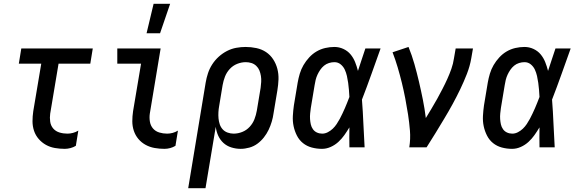

<svg xmlns="http://www.w3.org/2000/svg" viewBox="-20 -775 3040 1010"><path d="M321 8Q294 8 268.5 3.5Q243 -1 221.5 -13Q200 -25 183.5 -44Q167 -63 159 -87Q151 -111 151 -137Q151 -163 155 -190L197 -440H79L92 -520H468L455 -440H288L244 -177Q241 -156 244 -135Q247 -114 260 -99Q273 -84 293 -78Q313 -72 335 -72Q349 -72 364 -76Q379 -80 392 -88L379 -8Q366 0 350.5 4Q335 8 321 8Z M845 8Q819 8 793.5 3.5Q768 -1 746 -13Q724 -25 708 -44Q692 -63 684 -87Q676 -111 676 -137Q676 -163 680 -190L722 -440H597V-520H825L768 -177Q765 -156 768.5 -135Q772 -114 785 -99Q798 -84 818 -78Q838 -72 859 -72Q874 -72 888.5 -76Q903 -80 916 -88L903 -8Q890 0 875 4Q860 8 845 8ZM751 -600 788 -755H875L822 -600Z M970 215 1062 -341Q1066 -365 1074 -389.5Q1082 -414 1096.5 -436.5Q1111 -459 1131 -477Q1151 -495 1174.5 -507Q1198 -519 1223 -523.5Q1248 -528 1272 -528Q1301 -528 1329 -522Q1357 -516 1379.5 -501Q1402 -486 1417 -463Q1432 -440 1439 -413Q1446 -386 1445 -357.5Q1444 -329 1439 -299L1419 -179Q1416 -157 1409.5 -135Q1403 -113 1393 -92Q1383 -71 1368 -52Q1353 -33 1334 -19Q1315 -5 1291.5 1.5Q1268 8 1246 8Q1221 8 1197 0.5Q1173 -7 1155.5 -23Q1138 -39 1128 -61Q1118 -83 1115 -108L1061 215ZM1209 -72Q1232 -72 1254.5 -81Q1277 -90 1293.5 -108Q1310 -126 1318.5 -148Q1327 -170 1331 -193L1351 -313Q1353 -328 1354 -344Q1355 -360 1352.5 -375.5Q1350 -391 1344.5 -404.5Q1339 -418 1328 -428.5Q1317 -439 1302.5 -443.5Q1288 -448 1273 -448Q1250 -448 1227.5 -439Q1205 -430 1188.5 -412Q1172 -394 1163.5 -372Q1155 -350 1151 -327L1133 -218Q1130 -202 1129 -185Q1128 -168 1129.5 -152Q1131 -136 1136 -121Q1141 -106 1151.5 -94.5Q1162 -83 1177.5 -77.5Q1193 -72 1209 -72Z M1674 8Q1646 8 1620 1Q1594 -6 1574 -22Q1554 -38 1542 -61.5Q1530 -85 1524.5 -111Q1519 -137 1520.5 -165Q1522 -193 1526 -221L1546 -341Q1550 -364 1557 -387.5Q1564 -411 1576.5 -432.5Q1589 -454 1606.5 -473Q1624 -492 1645.5 -504.5Q1667 -517 1691 -522.5Q1715 -528 1739 -528Q1764 -528 1786.5 -517.5Q1809 -507 1824 -489Q1839 -471 1848 -448.5Q1857 -426 1863 -402Q1873 -432 1882.5 -461.5Q1892 -491 1902 -520H1982Q1958 -453 1934 -385.5Q1910 -318 1884 -251Q1889 -188 1891.5 -125.5Q1894 -63 1898 0H1818Q1817 -26 1817.5 -52.5Q1818 -79 1818 -105Q1806 -85 1792 -65Q1778 -45 1760 -28.5Q1742 -12 1719.5 -2Q1697 8 1674 8ZM1675 -72Q1690 -72 1704.5 -79.5Q1719 -87 1730.5 -98Q1742 -109 1751 -122.5Q1760 -136 1767.5 -150Q1775 -164 1781.5 -178Q1788 -192 1794.5 -206.5Q1801 -221 1806.5 -235.5Q1812 -250 1818 -265Q1817 -284 1815.5 -302.5Q1814 -321 1811.5 -339Q1809 -357 1805 -375Q1801 -393 1793.5 -409Q1786 -425 1772 -436.5Q1758 -448 1739 -448Q1725 -448 1710.5 -443.5Q1696 -439 1684.5 -429.5Q1673 -420 1664.5 -407.5Q1656 -395 1650 -382Q1644 -369 1640.5 -355Q1637 -341 1635 -327L1615 -207Q1613 -193 1611.5 -178Q1610 -163 1611 -148.5Q1612 -134 1615 -120.5Q1618 -107 1626 -95.5Q1634 -84 1647 -78Q1660 -72 1675 -72Z M2133 0Q2140 -44 2136.5 -87.5Q2133 -131 2126.5 -173Q2120 -215 2112 -256.5Q2104 -298 2094 -339Q2084 -380 2072 -420.5Q2060 -461 2045 -500L2129 -528Q2147 -484 2160 -438Q2173 -392 2184 -345Q2195 -298 2204.5 -250.5Q2214 -203 2220 -154Q2235 -179 2250.5 -204.5Q2266 -230 2280 -255.5Q2294 -281 2307.5 -307Q2321 -333 2333 -359.5Q2345 -386 2354.5 -413Q2364 -440 2368 -468L2377 -520H2468L2459 -468Q2452 -427 2436 -386Q2420 -345 2401 -305.5Q2382 -266 2361 -227.5Q2340 -189 2317 -151Q2294 -113 2271 -75Q2248 -37 2224 0Z M2674 8Q2646 8 2620 1Q2594 -6 2574 -22Q2554 -38 2542 -61.5Q2530 -85 2524.5 -111Q2519 -137 2520.5 -165Q2522 -193 2526 -221L2546 -341Q2550 -364 2557 -387.5Q2564 -411 2576.5 -432.5Q2589 -454 2606.5 -473Q2624 -492 2645.5 -504.5Q2667 -517 2691 -522.5Q2715 -528 2739 -528Q2764 -528 2786.5 -517.5Q2809 -507 2824 -489Q2839 -471 2848 -448.5Q2857 -426 2863 -402Q2873 -432 2882.5 -461.5Q2892 -491 2902 -520H2982Q2958 -453 2934 -385.5Q2910 -318 2884 -251Q2889 -188 2891.5 -125.5Q2894 -63 2898 0H2818Q2817 -26 2817.5 -52.5Q2818 -79 2818 -105Q2806 -85 2792 -65Q2778 -45 2760 -28.5Q2742 -12 2719.5 -2Q2697 8 2674 8ZM2675 -72Q2690 -72 2704.5 -79.5Q2719 -87 2730.5 -98Q2742 -109 2751 -122.5Q2760 -136 2767.5 -150Q2775 -164 2781.5 -178Q2788 -192 2794.5 -206.5Q2801 -221 2806.5 -235.5Q2812 -250 2818 -265Q2817 -284 2815.5 -302.5Q2814 -321 2811.5 -339Q2809 -357 2805 -375Q2801 -393 2793.5 -409Q2786 -425 2772 -436.5Q2758 -448 2739 -448Q2725 -448 2710.5 -443.5Q2696 -439 2684.5 -429.5Q2673 -420 2664.5 -407.5Q2656 -395 2650 -382Q2644 -369 2640.5 -355Q2637 -341 2635 -327L2615 -207Q2613 -193 2611.5 -178Q2610 -163 2611 -148.5Q2612 -134 2615 -120.5Q2618 -107 2626 -95.5Q2634 -84 2647 -78Q2660 -72 2675 -72Z"/></svg>

Font: Iosevka Term Curly Md Obl
Style: Regular
Weight: 500
Italic angle: -9°
Designer: Belleve Invis
Foundry: Belleve Invis
Version: Version 32.3.0